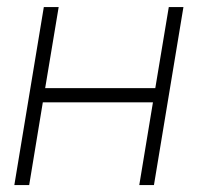

<svg xmlns="http://www.w3.org/2000/svg" viewBox="-20 -536 573 556"><path d="M149.9 -515.6 110.8 -280.8H429.7L468.8 -515.6H511.2L425.8 0H383.3L422.9 -239.7H104L64.5 0H21.5L106.9 -515.6Z"/></svg>

Font: Inter Display ExtraLight
Style: Italic
Weight: 200
Italic angle: -9.39999°
Designer: Rasmus Andersson
Foundry: rsms
Version: Version 4.000;git-a52131595